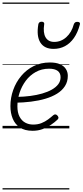

<svg xmlns="http://www.w3.org/2000/svg" viewBox="-20 -1011 650 1512"><path d="M237 19Q175 19 136.5 -7Q98 -33 80 -77Q62 -121 62 -175Q62 -241 84 -302.5Q106 -364 147 -413Q188 -462 245 -490.5Q302 -519 373 -519Q421 -519 452 -505.5Q483 -492 498.5 -468Q514 -444 514 -414Q514 -368 491.5 -333Q469 -298 429.5 -273.5Q390 -249 337.5 -233.5Q285 -218 224 -210.5Q163 -203 99 -202L115 -248Q169 -249 219 -255.5Q269 -262 312.5 -274.5Q356 -287 388.5 -305.5Q421 -324 439 -348Q457 -372 457 -403Q457 -436 434 -453Q411 -470 367 -470Q308 -470 261.5 -444Q215 -418 183 -375Q151 -332 134 -280Q117 -228 117 -174Q117 -124 134 -92Q151 -60 179 -45Q207 -30 241 -30Q278 -30 306.5 -41.5Q335 -53 358 -70Q381 -87 400 -104Q409 -111 416.5 -110Q424 -109 430 -103Q438 -96 440 -87Q442 -78 433 -69Q411 -48 380.5 -27.5Q350 -7 314.5 6Q279 19 237 19ZM402 -626Q329 -626 297.5 -676.5Q266 -727 282 -820Q284 -830 290.5 -835Q297 -840 308 -840Q319 -840 324.5 -834.5Q330 -829 328 -820Q318 -753 339 -717Q360 -681 407 -681Q461 -681 502.5 -718.5Q544 -756 561 -819Q565 -830 571.5 -834.5Q578 -839 589 -839Q601 -839 606.5 -833.5Q612 -828 609 -818Q592 -754 562 -711.5Q532 -669 491.5 -647.5Q451 -626 402 -626ZM0 471H526V481H0ZM0 -20H526V0H0ZM0 -505H526V-500H0ZM0 -991H526V-981H0Z"/></svg>

Font: Playwrite IE Guides
Style: Regular
Weight: 400
Designer: Veronika Burian, José Scaglione
Foundry: TypeTogether
Version: Version 1.003